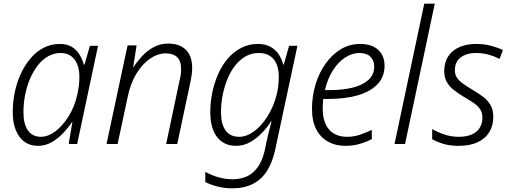

<svg xmlns="http://www.w3.org/2000/svg" viewBox="-20 -780 2760 1040"><path d="M185 10Q143 10 112.5 -12Q82 -34 65.5 -75Q49 -116 49 -173Q49 -227 60 -280.5Q71 -334 93 -381Q115 -428 146 -464.5Q177 -501 217 -521.5Q257 -542 304 -542Q344 -542 370 -525.5Q396 -509 411.5 -483Q427 -457 434 -430H438L467 -532H511L398 0H352L372 -119H370Q351 -90 323 -60Q295 -30 260.5 -10Q226 10 185 10ZM202 -39Q241 -39 280.5 -69Q320 -99 352 -150.5Q384 -202 398 -265Q405 -296 407.5 -320Q410 -344 410 -364Q410 -424 383 -458.5Q356 -493 308 -493Q272 -493 240.5 -475Q209 -457 184.5 -425.5Q160 -394 142.5 -353Q125 -312 116 -265.5Q107 -219 107 -172Q107 -109 131 -74Q155 -39 202 -39Z M557 0 671 -534H720L701 -415H702Q720 -443 747 -473Q774 -503 810 -523.5Q846 -544 892 -544Q933 -544 962 -528.5Q991 -513 1006 -484Q1021 -455 1021 -412Q1021 -393 1018 -372.5Q1015 -352 1011 -334L940 0H880L952 -341Q957 -361 959 -376.5Q961 -392 961 -406Q961 -450 939.5 -470.5Q918 -491 877 -491Q835 -491 793 -462.5Q751 -434 718.5 -380.5Q686 -327 671 -252L617 0Z M1238 240Q1194 240 1156.5 230Q1119 220 1092 206V151Q1110 161 1134 170.5Q1158 180 1184.5 185.5Q1211 191 1237 191Q1312 191 1355 150Q1398 109 1415 30L1423 -9Q1427 -26 1431.5 -46.5Q1436 -67 1441.5 -86.5Q1447 -106 1451 -122H1448Q1427 -89 1398 -59Q1369 -29 1334 -9.5Q1299 10 1258 10Q1214 10 1182.5 -12Q1151 -34 1135 -74.5Q1119 -115 1119 -172Q1119 -226 1130 -279Q1141 -332 1162 -379.5Q1183 -427 1214.5 -463.5Q1246 -500 1287 -521Q1328 -542 1377 -542Q1418 -542 1446 -526Q1474 -510 1490.5 -484.5Q1507 -459 1514 -430H1517L1546 -532H1591L1471 29Q1456 99 1426.5 145.5Q1397 192 1350 216Q1303 240 1238 240ZM1276 -39Q1301 -39 1326.5 -51Q1352 -63 1376 -85Q1400 -107 1420.5 -137Q1441 -167 1457 -203.5Q1473 -240 1481.5 -280.5Q1490 -321 1490 -364Q1490 -426 1462 -459.5Q1434 -493 1381 -493Q1342 -493 1310 -474.5Q1278 -456 1253 -424Q1228 -392 1211.5 -351Q1195 -310 1186 -264Q1177 -218 1177 -172Q1177 -109 1201.5 -74Q1226 -39 1276 -39Z M1849 10Q1798 10 1757 -12.5Q1716 -35 1693 -79.5Q1670 -124 1670 -190Q1670 -259 1689 -322Q1708 -385 1743 -434.5Q1778 -484 1825.5 -513Q1873 -542 1931 -542Q1994 -542 2028.5 -510Q2063 -478 2063 -424Q2063 -365 2026 -325Q1989 -285 1920.5 -264.5Q1852 -244 1756 -244H1731Q1730 -233 1729 -219.5Q1728 -206 1728 -192Q1728 -119 1762 -79Q1796 -39 1860 -39Q1898 -39 1930.5 -50.5Q1963 -62 1994 -76V-26Q1964 -11 1928.5 -0.5Q1893 10 1849 10ZM1766 -292Q1835 -292 1889 -305Q1943 -318 1975 -346.5Q2007 -375 2007 -420Q2007 -451 1987 -472Q1967 -493 1926 -493Q1889 -493 1851.5 -469.5Q1814 -446 1784.5 -401Q1755 -356 1740 -292Z M2117 0 2278 -760H2335L2174 0Z M2464 10Q2417 10 2381 -1Q2345 -12 2321 -26V-81Q2348 -65 2385.5 -52Q2423 -39 2464 -39Q2508 -39 2536.5 -52Q2565 -65 2579 -88.5Q2593 -112 2593 -142Q2593 -169 2581.5 -187Q2570 -205 2549 -220Q2528 -235 2498 -252Q2465 -272 2439.5 -291.5Q2414 -311 2400 -336Q2386 -361 2386 -396Q2387 -444 2409 -476.5Q2431 -509 2470 -525.5Q2509 -542 2558 -542Q2603 -542 2640 -532Q2677 -522 2704 -509L2686 -461Q2661 -474 2629 -483.5Q2597 -493 2557 -493Q2508 -493 2476 -469.5Q2444 -446 2444 -399Q2444 -376 2455 -359.5Q2466 -343 2486.5 -328Q2507 -313 2537 -295Q2568 -277 2594 -258Q2620 -239 2636 -212.5Q2652 -186 2652 -147Q2652 -100 2630.5 -64.5Q2609 -29 2567 -9.5Q2525 10 2464 10Z"/></svg>

Font: Noto Sans Display Light
Style: Italic
Weight: 300
Italic angle: -12°
Designer: Monotype Design Team
Foundry: Monotype Imaging Inc.
Version: Version 2.003